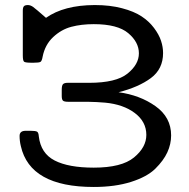

<svg xmlns="http://www.w3.org/2000/svg" viewBox="-20 -725 743 756"><path d="M81.1 -210H101.1Q120.1 -210 126 -206.5Q131.8 -203.1 132.8 -188Q140.6 -121.1 195.3 -93Q250 -64.9 349.1 -64.9Q459 -64.9 507.6 -105Q556.2 -145 556.2 -193.8Q556.2 -245.6 511 -279.8Q465.8 -314 394 -320.8Q360.8 -323.7 326.2 -324.2H249Q231.9 -324.2 227.5 -329.1Q223.1 -334 223.1 -347.2V-371.1Q223.1 -389.2 228.5 -394Q233.9 -398.9 246.1 -398.9H331.1Q437 -398.9 481.9 -435.1Q526.9 -471.2 526.9 -515.1Q526.9 -559.1 484.9 -594.5Q442.9 -629.9 349.1 -629.9Q300.3 -629.9 260.7 -619.4Q221.2 -608.9 189.2 -578.9Q157.2 -548.8 147.9 -502Q145 -484.9 139.4 -481.4Q133.8 -478 111.8 -478H105Q80.1 -478 75 -481.9Q69.8 -485.8 69.8 -506.8V-683.1Q69.8 -695.3 74 -700.2Q78.1 -705.1 89.8 -705.1Q99.6 -705.1 109.9 -698Q120.1 -690.9 161.1 -654.8Q231.9 -704.6 352.1 -705.1H354Q413.1 -705.1 460.4 -692.6Q507.8 -680.2 537.4 -660.6Q566.9 -641.1 586.4 -615Q606 -588.9 614 -564.5Q622.1 -540 622.1 -516.1Q622.1 -453.1 574 -417.5Q525.9 -381.8 446.8 -361.8Q530.8 -350.6 592.3 -306.9Q653.8 -263.2 653.8 -191.9Q653.8 -157.7 638.9 -125.2Q624 -92.8 591.6 -60.8Q559.1 -28.8 496.1 -8.8Q433.1 11.2 349.1 11.2Q98.1 11.2 62 -149.9Q57.1 -169.9 57.1 -189.9Q57.1 -210 81.1 -210Z"/></svg>

Font: CMU Concrete
Style: Bold
Weight: 700
Version: Version 0.7.0